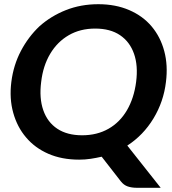

<svg xmlns="http://www.w3.org/2000/svg" viewBox="-20 -752 821 914"><path d="M632 142Q607 142 588 135.5Q569 129 555 111L464 -6Q438 0 411.5 4Q385 8 357 8Q274 8 210 -20Q146 -48 104 -98Q62 -147 43 -215Q24 -283 34 -362Q44 -442 79.5 -509.5Q115 -577 168 -627Q223 -676 294 -704Q365 -732 448 -732Q530 -732 595 -704Q660 -676 702 -626Q744 -576 762 -508.5Q780 -441 770 -362Q759 -268 710.5 -188Q662 -108 586 -59L745 142ZM371 -108Q442 -108 496.5 -139Q551 -170 584.5 -227.5Q618 -285 628 -362Q638 -439 618 -496Q598 -553 551.5 -584.5Q505 -616 433 -616Q362 -616 307.5 -584.5Q253 -553 219 -496Q185 -439 176 -362Q166 -285 186 -227.5Q206 -170 253 -139Q300 -108 371 -108Z"/></svg>

Font: Aleo
Style: Bold Italic
Weight: 700
Italic angle: -7°
Version: Version 2.001;gftools[0.9.29]